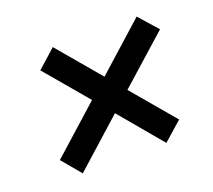

<svg xmlns="http://www.w3.org/2000/svg" viewBox="-84 -691 725 654"><g transform="rotate(-20 278.5 -363.5)"><path d="M528 -515 468 -583 295 -428 164 -583 97 -523 228 -368 55 -213 113 -144 286 -299 416 -144 484 -204 353 -359Z"/></g></svg>

Font: United Sans SemiBold
Style: Italic
Weight: 600
Italic angle: -8°
Designer: Pablo Impallari, Rodrigo Fuenzalida (Modified by Dan O. Williams)
Version: Version 1.000;PS 001.000;hotconv 1.0.88;makeotf.lib2.5.64775